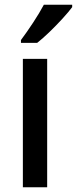

<svg xmlns="http://www.w3.org/2000/svg" viewBox="-20 -879 323 806"><path d="M178 -93H76V-632H178ZM283 -849Q269 -830 243 -801.5Q217 -773 188 -745Q159 -717 136 -699H68V-711Q92 -743 119 -784Q146 -825 164 -859H283Z"/></svg>

Font: Noto Sans Telugu UI SemiCondensed Medium
Style: Regular
Weight: 500
Width: 4
Designer: Jelle Bosma - Monotype Design Team
Foundry: Monotype Imaging Inc.
Version: Version 2.005; ttfautohint (v1.8.4.7-5d5b)